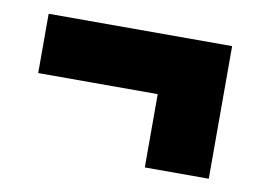

<svg xmlns="http://www.w3.org/2000/svg" viewBox="-44 -454 544 405"><g transform="rotate(10 227.5 -251.0)"><path d="M424 -109H287V-266H31V-393H424Z"/></g></svg>

Font: Fira Sans Compressed ExtraBold
Style: Regular
Weight: 800
Width: 1
Designer: bBox Type GmbH & Carrois Corporate GbR & Edenspiekermann AG
Foundry: bBox Type GmbH & Carrois Corporate GbR & Edenspiekermann AG
Version: Version 4.301